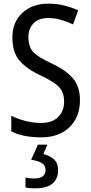

<svg xmlns="http://www.w3.org/2000/svg" viewBox="-20 -744 500 1054"><path d="M261 -397Q191 -429 163.5 -457.5Q136 -486 136 -541Q136 -587 164 -616Q192 -645 245 -645Q280 -645 314 -635.5Q348 -626 381 -610L409 -687Q375 -703 334 -713.5Q293 -724 245 -724Q158 -724 103 -673.5Q48 -623 48 -539Q48 -455 88 -410Q128 -365 200 -331Q274 -297 303 -267.5Q332 -238 332 -186Q332 -135 299.5 -102Q267 -69 207 -69Q164 -69 120 -80Q76 -91 42 -109V-23Q105 10 207 10Q303 10 361 -45.5Q419 -101 419 -194Q419 -270 379 -315.5Q339 -361 261 -397ZM218 102 240 50H188L151 133Q187 138 208.5 150.5Q230 163 230 189Q230 236 167 236Q140 236 120 230V285Q139 290 172 290Q299 290 299 188Q299 152 276.5 131Q254 110 218 102Z"/></svg>

Font: Noto Sans Display SemiCondensed
Style: Regular
Weight: 400
Width: 4
Designer: Monotype Design team
Foundry: Monotype Imaging Inc.
Version: 1.000